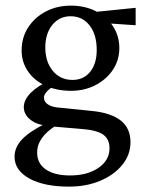

<svg xmlns="http://www.w3.org/2000/svg" viewBox="-20 -447 523 689"><path d="M227.5 222.7Q137.7 222.7 85 193.4Q32.2 164.1 32.2 115.2Q32.2 82 58.6 53.7Q85 25.4 143.6 -3.9L180.7 3.9Q148.4 23.4 130.9 47.9Q113.3 72.3 113.3 100.6Q113.3 139.6 144.5 161.1Q175.8 182.6 231.4 182.6Q293.9 182.6 333.5 155.3Q373 127.9 373 85Q373 51.8 349.6 35.6Q326.2 19.5 270.5 15.6L166 6.8L151.4 2.9Q116.2 2.9 90.8 -16.1Q65.4 -35.2 65.4 -62.5Q65.4 -88.9 90.8 -114.3Q116.2 -139.6 161.1 -159.2L173.8 -139.6Q155.3 -127 146.5 -116.7Q137.7 -106.4 137.7 -96.7Q137.7 -83 149.9 -73.7Q162.1 -64.5 184.6 -61.5L310.5 -48.8Q377.9 -42 413.1 -14.6Q448.2 12.7 448.2 63.5Q448.2 108.4 418.9 144.5Q389.6 180.7 339.8 201.7Q290 222.7 227.5 222.7ZM235.4 -121.1Q183.6 -121.1 143.1 -139.6Q102.5 -158.2 80.1 -191.4Q57.6 -224.6 57.6 -265.6Q57.6 -312.5 81.1 -348.6Q104.5 -384.8 144.5 -405.8Q184.6 -426.8 234.4 -426.8Q284.2 -426.8 323.2 -407.2Q362.3 -387.7 385.3 -353Q408.2 -318.4 408.2 -274.4Q408.2 -231.4 385.3 -196.8Q362.3 -162.1 322.8 -141.6Q283.2 -121.1 235.4 -121.1ZM240.2 -160.2Q280.3 -160.2 303.7 -189.5Q327.1 -218.8 327.1 -267.6Q327.1 -323.2 301.3 -356Q275.4 -388.7 233.4 -388.7Q193.4 -388.7 168 -357.9Q142.6 -327.1 142.6 -276.4Q142.6 -225.6 169.4 -192.9Q196.3 -160.2 240.2 -160.2ZM466.8 -356.4 350.6 -364.3 312.5 -403.3 466.8 -418.9Z"/></svg>

Font: Crimson Pro ExtraLight
Style: Regular
Weight: 400
Version: Version 1.002